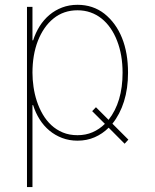

<svg xmlns="http://www.w3.org/2000/svg" viewBox="-20 -574 647 799"><path d="M92.3 204.5V-545.5H115.1V-406.2H117.9Q128.2 -438.2 145.2 -465.2Q162.3 -492.2 185.7 -511.9Q209.2 -531.6 238.5 -542.8Q267.8 -554 302.6 -554Q366.8 -554 414.4 -517Q462.7 -478.3 487.7 -416.2Q512.8 -354 512.8 -271.3Q512.8 -205.3 495.9 -151.6Q479 -98 447.8 -59.3L514.2 7.1L498.6 24.1L432.2 -42.6Q406.6 -17 373.9 -2.8Q341.3 11.4 302.6 11.4Q268.1 11.4 238.6 0.2Q209.2 -11 185.5 -30.7Q161.9 -50.4 144.9 -77.4Q127.8 -104.4 117.9 -136.4H115.1V204.5ZM302.6 -11.4Q337 -11.4 365.4 -23.8Q393.8 -36.2 416.5 -58.6L363.6 -111.5L379.3 -127.8L431.8 -75.3Q490.1 -149.5 490.1 -271.3Q490.1 -345.9 467.3 -404.1Q456 -433.6 439.6 -457Q423.3 -480.5 402.5 -497Q381.7 -513.5 356.5 -522.4Q331.3 -531.2 302.6 -531.2Q245 -531.2 202.8 -497.2Q181.5 -480.1 165.1 -456.3Q148.8 -432.5 137.6 -403.8Q126.4 -375 120.7 -341.6Q115.1 -308.2 115.1 -271.3Q115.1 -242.9 119.5 -212.4Q123.9 -181.8 133.3 -153.1Q142.8 -124.3 157.7 -98.5Q172.6 -72.8 193.4 -53.4Q214.1 -34.1 241.3 -22.7Q268.5 -11.4 302.6 -11.4Z"/></svg>

Font: Inter P Thin
Style: Regular
Weight: 100
Designer: Rasmus Andersson
Foundry: rsms
Version: Version 3.018;git-588b23468